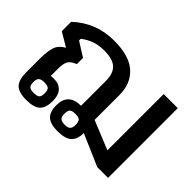

<svg xmlns="http://www.w3.org/2000/svg" viewBox="-106 -780 1030 1030"><g transform="rotate(45 409.0 -264.5)"><path d="M54 -90V-193Q54 -248 64.5 -281Q75 -314 112 -334L33 -381V-452Q131 -544 268 -544Q383 -544 438.5 -494Q494 -444 494 -357V-169L658 -102V-529H765V0H683L503 -78Q503 -31 478.5 -8Q454 15 395 15Q341 15 317 -7.5Q293 -30 293 -79Q293 -171 389 -171V-360Q389 -416 360.5 -442.5Q332 -469 268 -469Q227 -469 194.5 -457.5Q162 -446 134 -424V-411L215 -360V-313Q183 -301 172 -282.5Q161 -264 161 -226V-170Q170 -171 184 -171Q222 -171 243 -148.5Q264 -126 264 -81Q264 -31 240.5 -8Q217 15 159 15Q100 15 77 -9.5Q54 -34 54 -90ZM204 -81Q204 -104 195 -112.5Q186 -121 161 -121Q137 -121 127.5 -112Q118 -103 118 -81Q118 -57 127 -48.5Q136 -40 161 -40Q186 -40 195 -48.5Q204 -57 204 -81ZM441 -78Q441 -102 432 -110.5Q423 -119 399 -119Q374 -119 365 -110.5Q356 -102 356 -78Q356 -55 365.5 -46Q375 -37 399 -37Q423 -37 432 -46.5Q441 -56 441 -78Z"/></g></svg>

Font: Pridi
Style: Regular
Weight: 400
Designer: Katatrad Team
Foundry: CadsonDemak
Version: Version 1.001